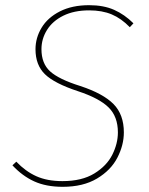

<svg xmlns="http://www.w3.org/2000/svg" viewBox="-20 -711 576 741"><path d="M495 -621 481 -606Q448 -640 411 -655.5Q374 -671 324 -671Q266 -671 224.5 -650.5Q183 -630 161.5 -595.5Q140 -561 140 -521Q140 -466 173.5 -435.5Q207 -405 290 -379Q378 -350 418 -309.5Q458 -269 458 -200Q458 -151 433 -102.5Q408 -54 354.5 -22Q301 10 222 10Q158 10 112 -11Q66 -32 28 -73L43 -87Q78 -50 120 -31Q162 -12 221 -12Q296 -12 344 -41.5Q392 -71 413.5 -114Q435 -157 435 -200Q435 -261 399 -296.5Q363 -332 281 -359Q190 -389 153.5 -424.5Q117 -460 117 -521Q117 -565 140.5 -604Q164 -643 211 -667Q258 -691 324 -691Q380 -691 420.5 -673Q461 -655 495 -621Z"/></svg>

Font: Fira Sans Thin
Style: Italic
Weight: 250
Italic angle: -8°
Designer: Carrois Corporate & Edenspiekermann AG
Foundry: Carrois Corporate GbR & Edenspiekermann AG
Version: Version 4.203